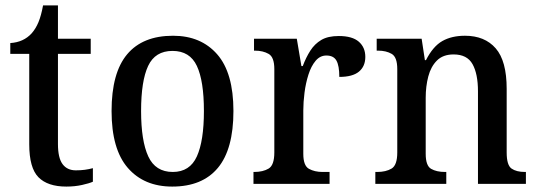

<svg xmlns="http://www.w3.org/2000/svg" viewBox="-20 -679 1987 709"><path d="M225 10Q156 10 122 -24.5Q88 -59 88 -146V-480H18V-520Q67 -523 97 -556Q112 -573 122 -597Q132 -621 139 -659H194V-536H315V-480H194V-147Q194 -96 211 -73Q228 -50 260 -50Q278 -50 293 -52Q308 -54 323 -58V-8Q310 -2 283 4Q256 10 225 10Z M616 10Q512 10 452 -59Q392 -128 392 -269Q392 -410 449.5 -478.5Q507 -547 619 -547Q722 -547 782 -478.5Q842 -410 842 -269Q842 -128 784.5 -59Q727 10 616 10ZM618 -44Q681 -44 707 -101.5Q733 -159 733 -269Q733 -380 707 -435.5Q681 -491 617 -491Q553 -491 527 -435.5Q501 -380 501 -269Q501 -159 527.5 -101.5Q554 -44 618 -44Z M916 0V-44H919Q951 -44 972 -56.5Q993 -69 993 -116V-424Q993 -468 972 -480Q951 -492 921 -492H918V-536H1076L1093 -435H1098Q1110 -467 1126 -492Q1142 -517 1166.5 -531.5Q1191 -546 1231 -546Q1281 -546 1305 -525Q1329 -504 1329 -469Q1329 -434 1305.5 -414.5Q1282 -395 1233 -395Q1233 -436 1222.5 -455Q1212 -474 1185 -474Q1162 -474 1145.5 -454.5Q1129 -435 1119 -403.5Q1109 -372 1104.5 -337Q1100 -302 1100 -271V-111Q1100 -67 1121 -55.5Q1142 -44 1171 -44H1197V0Z M1366 0V-44H1373Q1405 -44 1426 -56.5Q1447 -69 1447 -116V-424Q1447 -468 1426.5 -480Q1406 -492 1376 -492H1371V-536H1537L1549 -457H1553Q1579 -508 1613.5 -527.5Q1648 -547 1697 -547Q1770 -547 1810.5 -500.5Q1851 -454 1851 -351V-116Q1851 -69 1869 -56.5Q1887 -44 1918 -44H1922V0H1745V-342Q1745 -406 1725 -442Q1705 -478 1655 -478Q1616 -478 1593.5 -455.5Q1571 -433 1561.5 -396.5Q1552 -360 1552 -318V-111Q1552 -67 1572 -55.5Q1592 -44 1623 -44H1628V0Z"/></svg>

Font: Noto Serif Sinhala SemiCondensed Medium
Style: Regular
Weight: 500
Width: 4
Designer: Jelle Bosma - Monotype Design Team
Foundry: Monotype Imaging Inc.
Version: Version 2.007; ttfautohint (v1.8.4.7-5d5b)